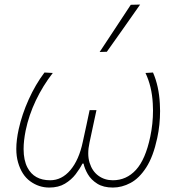

<svg xmlns="http://www.w3.org/2000/svg" viewBox="-20 -814 780 842"><path d="M196 8.5Q150.5 8.5 112.8 -18.8Q75 -46 59 -102.5Q51.5 -128.5 51.5 -161Q51.5 -199.5 62 -247.5Q76.5 -313 106 -378.2Q135.5 -443.5 175 -496L211.5 -494Q168 -438 137.2 -373.5Q106.5 -309 92.5 -241.5Q83.5 -196.5 83.5 -160.5Q83.5 -111 100.5 -79Q129.5 -23.5 200 -23.5Q251 -23.5 288.8 -68.2Q326.5 -113 343 -191.5Q351.5 -231.5 359 -265L373 -331H403Q396 -297.5 388.5 -263.5Q381 -229 372.5 -188.5Q367 -163.5 367 -141.5Q367 -119 373 -100Q384.5 -63 411.8 -43.2Q439 -23.5 475 -23.5Q534.5 -23.5 576.2 -69Q618 -114.5 639 -214.5Q651 -271 651 -329.5Q651 -345 650 -360.5Q646 -435 618 -494L651 -496Q677 -436.5 681 -359Q682 -343 682 -327Q682 -266 669.5 -208.5Q652 -127 621.2 -79.5Q590.5 -32 552.5 -11.8Q514.5 8.5 475 8.5Q433.5 8.5 406.5 -8.5Q379.5 -25.5 365.2 -50Q351 -74.5 346.5 -96.5H341.5Q330.5 -74.5 311.8 -50Q293 -25.5 264.8 -8.5Q236.5 8.5 196 8.5ZM417 -586Q452 -639 486 -690.5Q520 -742 553.5 -793L594.5 -794Q558 -742 521.8 -690.5Q485.5 -639 448.5 -587Z"/></svg>

Font: Heraclito Thin
Style: Italic
Weight: 100
Italic angle: -12°
Designer: Kostas Bartsokas (font) & Cristiano Sobral (main changes)
Foundry: Kostas Bartsokas (font) & Cristiano Sobral (main changes)
Version: Version 1.00;July 8, 2020;FontCreator 13.0.0.2655 64-bit